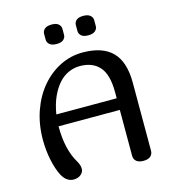

<svg xmlns="http://www.w3.org/2000/svg" viewBox="-120 -909 905 1020"><g transform="rotate(-15 332.5 -399.5)"><path d="M491 -344V-378Q491 -475 453 -517.5Q415 -560 346 -560Q314 -560 284 -547Q254 -534 229.5 -507Q205 -480 186.5 -439.5Q168 -399 159 -344ZM154 -280Q154 -214 166 -163.5Q178 -113 199 -78Q208 -63 211.5 -52Q215 -41 215 -30Q215 -13 199.5 0.5Q184 14 158 14Q141 14 124.5 3Q108 -8 96 -31Q77 -68 66 -121.5Q55 -175 55 -231Q55 -317 80.5 -389.5Q106 -462 150.5 -514.5Q195 -567 253.5 -596.5Q312 -626 378 -626Q487 -626 541 -571.5Q595 -517 595 -402V-28Q595 -9 582 2.5Q569 14 543 14Q517 14 504 2.5Q491 -9 491 -28V-280ZM258 -705Q232 -705 219.5 -716Q207 -727 207 -742V-775Q207 -790 219.5 -801Q232 -812 258 -812Q284 -812 296 -801Q308 -790 308 -775V-742Q308 -727 296 -716Q284 -705 258 -705ZM432 -706Q406 -706 394 -717Q382 -728 382 -743V-776Q382 -791 394 -802Q406 -813 432 -813Q458 -813 470.5 -802Q483 -791 483 -776V-743Q483 -728 470.5 -717Q458 -706 432 -706Z"/></g></svg>

Font: Sofadi One
Style: Regular
Weight: 400
Designer: Botjo Nikoltchev
Foundry: Botjo Nikoltchev
Version: Version 1.002